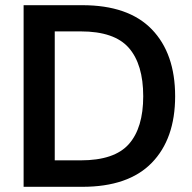

<svg xmlns="http://www.w3.org/2000/svg" viewBox="-20 -720 741 740"><path d="M71 0V-700H297Q475 -700 565 -607Q655 -514 655 -349Q655 -185 565 -92.5Q475 0 297 0ZM291 -102Q421 -102 476.5 -164.5Q532 -227 532 -349Q532 -472 476.5 -535.5Q421 -599 291 -599H191V-102Z"/></svg>

Font: AWOL-DM SemiBold
Style: Regular
Weight: 600
Designer: Colophon Foundry, Jonny Pinhorn, Mikhail Sharanda
Foundry: Colophon Foundry
Version: Version 1.000;Glyphs 3.2.3 (3260)